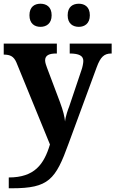

<svg xmlns="http://www.w3.org/2000/svg" viewBox="-20 -770 619 1030"><path d="M403 -626C433 -626 462 -643 462 -688C462 -734 433 -750 403 -750C371 -750 343 -734 343 -688C343 -643 371 -626 403 -626ZM197 -626C228 -626 257 -643 257 -688C257 -734 228 -750 197 -750C166 -750 138 -734 138 -688C138 -643 166 -626 197 -626ZM27 182V240H44C241 240 278 194 348 0L499 -410C519 -464 538 -482 575 -483H579V-536H354V-483H358C402 -482 427 -472 427 -443C427 -431 422 -407 417 -394L351 -198C347 -188 331 -146 329 -118C326 -145 320 -173 301 -224L232 -407C228 -417 222 -435 222 -446C222 -474 245 -483 282 -483H285V-536H0V-477H4C32 -476 53 -470 68 -435L248 5C216 111 166 182 27 182Z"/></svg>

Font: Noto Serif NP Hmong
Style: Bold
Weight: 700
Designer: Dalton Maag Ltd
Foundry: Dalton Maag Ltd
Version: Version 1.001